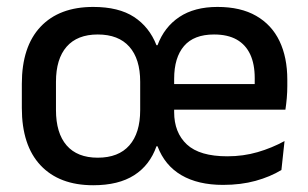

<svg xmlns="http://www.w3.org/2000/svg" viewBox="-20 -522 888 554"><path d="M249 12.5Q151 12.5 97 -45Q43 -102.5 43 -210.5V-280Q43 -387.5 97 -444.8Q151 -502 249 -502Q322.5 -502 366.8 -473Q411 -444 431.5 -391.5H434.5Q454 -444 497.5 -473Q541 -502 607.5 -502Q674.5 -502 719.2 -476.2Q764 -450.5 786.5 -403.5Q809 -356.5 809 -292V-273.5Q809 -256.5 807.5 -239Q806 -221.5 803.5 -205.5H713.5Q714.5 -231.5 714.8 -254.5Q715 -277.5 715 -296.5Q715 -337 702 -365Q689 -393 663 -407.8Q637 -422.5 597.5 -422.5Q539.5 -422.5 511 -389.2Q482.5 -356 482.5 -294.5V-247V-235.5V-198.5Q482.5 -139.5 519.2 -105.2Q556 -71 636 -71Q682 -71 723.2 -83Q764.5 -95 801 -115L792 -31.5Q760 -12 717.5 -0.2Q675 11.5 623.5 11.5Q551.5 11.5 503.5 -16.5Q455.5 -44.5 434.5 -100H431.5Q412.5 -45.5 367.2 -16.5Q322 12.5 249 12.5ZM437 -205.5V-279.5H783.5V-205.5ZM262 -67Q322 -67 353.2 -102.5Q384.5 -138 384.5 -204.5V-286Q384.5 -352 353.2 -387.2Q322 -422.5 262 -422.5Q203 -422.5 172.2 -387.2Q141.5 -352 141.5 -286V-204.5Q141.5 -138 172.2 -102.5Q203 -67 262 -67Z"/></svg>

Font: Anek Tamil Medium Medium
Style: Regular
Weight: 500
Version: Version 1.003